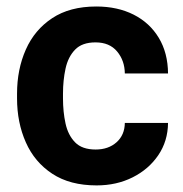

<svg xmlns="http://www.w3.org/2000/svg" viewBox="-20 -558 561 588"><path d="M272.9 -100.1Q312 -100.1 336.9 -122.3Q361.8 -144.5 362.3 -181.6H494.6Q494.1 -126 464.8 -82.8Q435.5 -39.6 386.2 -14.9Q336.9 9.8 275.9 9.8Q194.3 9.8 140.1 -25.9Q85.9 -61.5 59.1 -122.1Q32.2 -182.6 32.2 -256.8V-271Q32.2 -345.7 59.1 -406.2Q85.9 -466.8 139.9 -502.4Q193.8 -538.1 274.9 -538.1Q339.8 -538.1 389.2 -513.2Q438.5 -488.3 466.3 -442.1Q494.1 -396 494.6 -333H362.3Q361.8 -372.6 338.6 -400.4Q315.4 -428.2 272.5 -428.2Q231.4 -428.2 210 -406Q188.5 -383.8 180.7 -347.9Q172.9 -312 172.9 -271V-256.8Q172.9 -215.3 180.7 -179.7Q188.5 -144 210 -122.1Q231.4 -100.1 272.9 -100.1Z"/></svg>

Font: Vazirmatn FD
Style: Bold
Weight: 700
Designer: Saber Rastikerdar
Foundry: Saber Rastikerdar
Version: Version 33.001